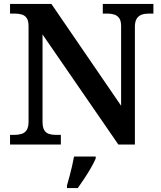

<svg xmlns="http://www.w3.org/2000/svg" viewBox="-20 -734 820 975"><path d="M31 0V-49H52Q73 -49 89.5 -54Q106 -59 115.5 -73.5Q125 -88 125 -117V-601Q125 -629 115.5 -642.5Q106 -656 90 -660.5Q74 -665 56 -665H31V-714H241L595 -197V-601Q595 -628 585.5 -641.5Q576 -655 560.5 -660Q545 -665 526 -665H502V-714H759V-665H735Q715 -665 699.5 -659.5Q684 -654 674.5 -639.5Q665 -625 665 -597V0H581L196 -559V-117Q196 -88 204.5 -73.5Q213 -59 228.5 -54Q244 -49 264 -49H289V0ZM320 208Q326 187 333 161.5Q340 136 346 109.5Q352 83 356 61H466V71Q457 92 441.5 119Q426 146 408 173Q390 200 375 221H320Z"/></svg>

Font: Noto Rashi Hebrew SemiBold
Style: Regular
Weight: 600
Version: Version 1.006